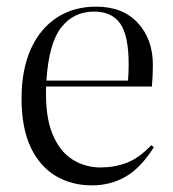

<svg xmlns="http://www.w3.org/2000/svg" viewBox="-20 -545 521 579"><path d="M257 14Q196 14 148 -14.5Q100 -43 72.5 -101Q45 -159 45 -248Q45 -335 73 -397Q101 -459 151.5 -492Q202 -525 270 -525Q350 -525 395.5 -476Q441 -427 441 -349Q441 -317 438 -284H119Q116 -195 138 -141.5Q160 -88 198.5 -64Q237 -40 283 -40Q325 -40 362 -54Q399 -68 436 -107L444 -101Q404 -38 358.5 -12Q313 14 257 14ZM120 -302H366Q367 -314 367.5 -326Q368 -338 368 -351Q368 -438 342.5 -474Q317 -510 264 -510Q201 -510 164 -461.5Q127 -413 120 -302Z"/></svg>

Font: Literata 72pt Light
Style: Regular
Weight: 300
Designer: Latin by Veronika Burian and Jose Scaglione. Greek by Irene Vlachou. Cyrillic by Vera Evstafieva.
Foundry: TypeTogether
Version: Version 3.002